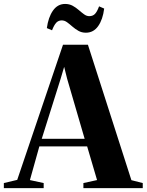

<svg xmlns="http://www.w3.org/2000/svg" viewBox="-69 -978 762 998"><path d="M20.5 -43 258.5 -745.5H388L614 -41.5L673 -26.5V0H364.5V-26.5L435.5 -42L384 -217H135.5L86.5 -42L158 -26.5V0H-49V-26.5ZM371 -256.5 280 -568.5 264.5 -630.5 246 -568 148 -256.5ZM377.5 -808Q355.5 -808 338.5 -817.8Q321.5 -827.5 307.2 -840Q293 -852.5 279.8 -862.2Q266.5 -872 252 -872Q234.5 -872 223.2 -859.8Q212 -847.5 201.5 -820.5L174.5 -832Q182 -888 206.2 -922.8Q230.5 -957.5 269.5 -957.5Q291.5 -957.5 308.8 -948Q326 -938.5 340.2 -926Q354.5 -913.5 367.8 -903.8Q381 -894 395 -894Q413 -894 424.2 -905.2Q435.5 -916.5 446 -945L472.5 -933.5Q465.5 -876.5 441.2 -842.2Q417 -808 377.5 -808Z"/></svg>

Font: Merriweather 120pt
Style: Bold
Weight: 700
Designer: Eben Sorkin
Foundry: Eben Sorkin
Version: Version 2.100